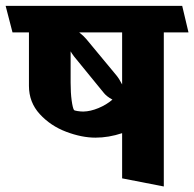

<svg xmlns="http://www.w3.org/2000/svg" viewBox="-45 -600 676 668"><path d="M610.8 -487.3H524.9V48.8L379.9 20.5V-136.7Q333 -121.1 287.1 -121.1Q239.3 -121.1 185.1 -141.6Q130.9 -162.1 93.3 -203.1Q55.7 -244.1 55.7 -301.3V-487.3H-1.5L-25.4 -579.6H588.9ZM379.9 -487.3H230.5Q246.1 -475.1 255.4 -463.9L359.9 -337.9Q369.6 -326.2 379.9 -306.2ZM346.2 -253.4Q325.2 -264.6 314.5 -278.8L212.9 -403.3Q204.1 -415 200.7 -421.4V-312.5Q200.7 -276.9 204.3 -250.5Q208 -224.1 212.4 -217.3Q213.9 -215.3 224.6 -213.6Q235.4 -211.9 245.1 -211.9Q269.5 -212.4 297.4 -223.9Q325.2 -235.4 346.2 -253.4Z"/></svg>

Font: Vesper Libre Heavy
Style: Regular
Weight: 900
Designer: Robert Keller & Kimya Gandhi
Foundry: Mota Italic
Version: Version 1.058